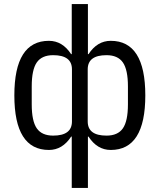

<svg xmlns="http://www.w3.org/2000/svg" viewBox="-20 -730 790 950"><path d="M335 200V-54H332Q289 12 222 12Q51 12 51 -258Q51 -528 222 -528Q289 -528 332 -462H335V-710H415V-462H418Q461 -528 528 -528Q699 -528 699 -258Q699 12 528 12Q461 12 418 -54H415V200ZM243 -59Q336 -59 336 -129V-387Q336 -457 243 -457Q187 -457 162 -421Q137 -385 137 -302V-214Q137 -131 162 -95Q187 -59 243 -59ZM507 -59Q563 -59 588 -95Q613 -131 613 -214V-302Q613 -385 588 -421Q563 -457 507 -457Q414 -457 414 -387V-129Q414 -59 507 -59Z"/></svg>

Font: Aneliza
Style: Regular
Weight: 400
Designer: Mike Abbink, Paul van der Laan, Pieter van Rosmalen
Foundry: Bold Monday
Version: Version 3.0